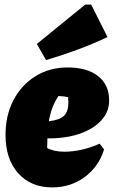

<svg xmlns="http://www.w3.org/2000/svg" viewBox="-20 -800 494 834"><path d="M207 14Q114 14 59 -47.5Q4 -109 4 -214Q4 -299 38.5 -365Q73 -431 134 -469Q195 -507 274 -507Q358 -507 406 -469.5Q454 -432 454 -364Q454 -322 431 -290.5Q408 -259 369.5 -238Q331 -217 283.5 -207.5Q236 -198 186 -199Q185 -182 185 -163Q185 -159 185 -157Q214 -141 261 -141Q294 -141 333.5 -149.5Q373 -158 413 -176L432 -151Q409 -76 348 -31Q287 14 207 14ZM277 -356Q277 -367 276 -378Q256 -382 234 -383Q218 -359 208 -333Q198 -307 192 -273Q240 -279 258.5 -297.5Q277 -316 277 -356ZM180 -539 140 -609 350 -780H376L447 -639Q381 -608 314.5 -583.5Q248 -559 180 -539Z"/></svg>

Font: Piazzolla Black
Style: Italic
Weight: 900
Italic angle: -11.3°
Designer: Juan Pablo del Peral
Foundry: Huerta Tipografica
Version: Version 1.330